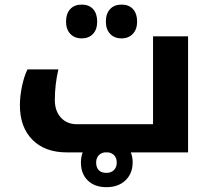

<svg xmlns="http://www.w3.org/2000/svg" viewBox="-20 -650 907 819"><path d="M264.2 0Q171.9 0 118.4 -53.7Q64.9 -107.4 64.9 -201.2Q64.9 -238.8 73.7 -281.5Q82.5 -324.2 97.2 -354H229Q213.9 -289.1 213.9 -223.1Q213.9 -176.8 239.7 -148.4Q265.6 -120.1 308.1 -120.1H632.8V-495.1H782.2V0ZM328.6 -486.3Q297.9 -486.3 279.8 -505.6Q261.7 -524.9 261.7 -558.1Q261.7 -591.8 279.5 -611.1Q297.4 -630.4 328.6 -630.4Q359.4 -630.4 377 -611.3Q394.5 -592.3 394.5 -558.1Q394.5 -523.9 376.5 -505.1Q358.4 -486.3 328.6 -486.3ZM498.5 -486.3Q467.8 -486.3 449.7 -505.6Q431.6 -524.9 431.6 -558.1Q431.6 -591.8 449.5 -611.1Q467.3 -630.4 498.5 -630.4Q529.8 -630.4 547.4 -611.1Q564.9 -591.8 564.9 -558.1Q564.9 -524.9 546.6 -505.6Q528.3 -486.3 498.5 -486.3ZM434.1 148.4Q383.8 148.4 354.5 119.9Q325.2 91.3 325.2 43.5Q325.2 -4.4 354.5 -33Q383.8 -61.5 434.1 -61.5Q483.4 -61.5 514.6 -33Q545.9 -4.4 545.9 42.5Q545.9 89.8 515.4 119.1Q484.9 148.4 434.1 148.4ZM434.1 87.4Q453.6 87.4 465.8 75.7Q478 64 478 43.5Q478 22.9 465.8 11.2Q453.6 -0.5 434.1 -0.5Q414.6 -0.5 402.3 11.2Q390.1 22.9 390.1 43.5Q390.1 64 401.1 75.7Q412.1 87.4 434.1 87.4Z"/></svg>

Font: Droid Arabic Kufi
Style: Bold
Weight: 700
Designer: Pascal Zoghbi
Foundry: Irfont.ir
Version: Version 1.00 February 28, 2013, initial release